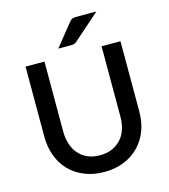

<svg xmlns="http://www.w3.org/2000/svg" viewBox="-133 -1033 1005 1145"><g transform="rotate(-15 369.5 -460.5)"><path d="M369.6 -94.7Q411.6 -94.7 443.8 -108.4Q475.6 -122.1 499.5 -147.5Q522.5 -172.4 534.2 -208Q545.9 -243.2 545.9 -286.1V-720.2H662.6V-286.1Q662.6 -221.2 642.6 -168.5Q622.1 -114.7 584 -75.7Q545.4 -35.6 492.2 -14.2Q438 8.3 369.6 8.3Q301.3 8.3 247.6 -14.2Q192.9 -36.1 154.8 -75.7Q118.2 -112.8 97.2 -168.5Q76.7 -222.7 76.7 -286.1V-720.2H193.4V-286.6Q193.4 -245.1 205.6 -208.5Q217.3 -172.9 240.2 -147.9Q263.2 -122.1 295.4 -108.4Q327.1 -94.7 369.6 -94.7ZM450.2 -928.7H569.8L407.7 -785.6Q398.9 -777.8 390.6 -775.4Q383.3 -773.4 370.6 -773.4H293L402.8 -910.2Q405.8 -914.6 412.1 -919.9Q415 -922.4 421.9 -925.3Q426.8 -927.2 434.6 -928.2Q439 -928.7 450.2 -928.7Z"/></g></svg>

Font: Lato-SemiBold
Style: Regular
Weight: 500
Designer: Lukasz Dziedzic with Adam Twardoch and Botio Nikoltchev
Foundry: tyPoland Lukasz Dziedzic
Version: ""